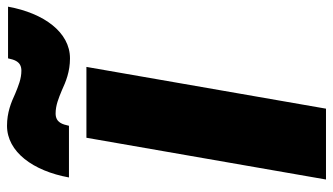

<svg xmlns="http://www.w3.org/2000/svg" viewBox="-226 -746 972 561"><g transform="rotate(-90 260.5 -466.0)"><path d="M16 0H223L345 -700H138ZM22 -751H173C177 -769 182 -790 209 -790C233 -790 254 -781 276 -772C302 -760 331 -748 370 -748C446 -748 502 -824 521 -929H370C366 -911 361 -890 334 -890C310 -890 289 -899 267 -908C241 -920 212 -932 173 -932C97 -932 41 -856 22 -751Z"/></g></svg>

Font: Fixel Display Black
Style: Italic
Weight: 900
Italic angle: -10°
Designer: AlfaBravo + MacPaw
Foundry: Kyrylo Tkachov, Marchela Mozhyna, Serhii Makarenko, Maria Weinstein, Zakhar Kryvoshyya
Version: Version 1.210;Glyphs 3.2 (3217)